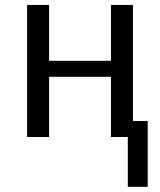

<svg xmlns="http://www.w3.org/2000/svg" viewBox="-20 -548 640 768"><path d="M176.3 -528.3V-304.7H423.8V-528.3H511.7V-64H570.8V199.2H491.2V0H423.8V-240.7H176.3V0H88.4V-528.3Z"/></svg>

Font: Cousine
Style: Regular
Weight: 400
Monospace: yes
Designer: Steve Matteson
Foundry: Monotype Imaging Inc.
Version: Version 1.21